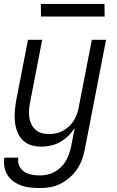

<svg xmlns="http://www.w3.org/2000/svg" viewBox="-25 -732 595 974"><path d="M178 222Q154 222 130 219.5Q106 217 84.5 209.5Q63 202 44.5 189Q26 176 14 157.5Q2 139 -2.5 116Q-7 93 -3 68H68Q64 90 72.5 109Q81 128 97.5 139Q114 150 135 154Q156 158 177 158Q196 158 215 154Q234 150 251 140.5Q268 131 283 117Q298 103 308 86Q318 69 324.5 51Q331 33 335 15L354 -83Q340 -61 321 -42.5Q302 -24 280 -11.5Q258 1 233 6.5Q208 12 184 12Q157 12 131.5 4Q106 -4 88.5 -22.5Q71 -41 62 -65.5Q53 -90 50.5 -117Q48 -144 50.5 -171.5Q53 -199 58 -227L117 -530H189L128 -215Q124 -195 122.5 -175.5Q121 -156 123.5 -137.5Q126 -119 134 -102.5Q142 -86 155 -74Q168 -62 186 -57Q204 -52 224 -52Q241 -52 258.5 -55.5Q276 -59 293 -68Q310 -77 324 -90Q338 -103 348 -118.5Q358 -134 364.5 -151.5Q371 -169 374 -186L441 -530H513L405 27Q400 53 390.5 78.5Q381 104 365.5 127Q350 150 328 169Q306 188 281 200.5Q256 213 230 217.5Q204 222 178 222ZM506 -648H183L182 -712H505Z"/></svg>

Font: Lode Term
Style: Italic
Weight: 400
Italic angle: -11°
Monospace: yes
Designer: Belleve Invis
Foundry: Belleve Invis
Version: Version 29.2.0